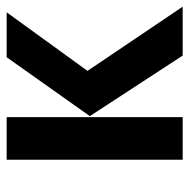

<svg xmlns="http://www.w3.org/2000/svg" viewBox="-16 -553 569 577"><g transform="rotate(-90 268.5 -264.5)"><path d="M77 -529V0H205V-529ZM385 -529 208 -279 390 0H537L344 -286L520 -529Z"/></g></svg>

Font: Fira Sans Medium
Style: Regular
Weight: 500
Designer: Carrois Corporate & Edenspiekermann AG
Foundry: Carrois Corporate GbR & Edenspiekermann AG
Version: Version 4.203